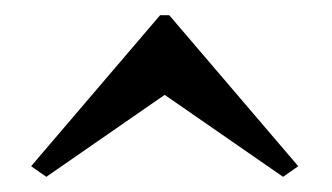

<svg xmlns="http://www.w3.org/2000/svg" viewBox="-20 -836 438 253"><path d="M21 -617 41 -603 197 -711 353 -603 373 -617 203 -816H191Z"/></svg>

Font: Basteleur Moonlight
Style: Regular
Weight: 300
Designer: Keussel
Foundry: Keussel Studio
Version: Version 1.300;Glyphs 3.2 (3192)